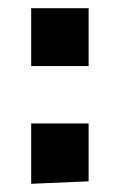

<svg xmlns="http://www.w3.org/2000/svg" viewBox="-20 -442 292 468"><path d="M56 -281V-422H196V-281ZM56 6V-141H196V0Z"/></svg>

Font: Francois One
Style: Regular
Weight: 400
Designer: Vernon Adams
Foundry: Vernon Adams
Version: Version 2.000